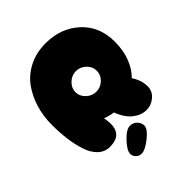

<svg xmlns="http://www.w3.org/2000/svg" viewBox="-236 -833 1129 1129"><g transform="rotate(-45 329.0 -268.5)"><path d="M176 1Q299 1 269 -143Q314 -125 363.5 -123.5Q413 -122 461 -139.5Q509 -157 547.5 -191Q586 -225 609.5 -283.5Q633 -342 633 -417Q633 -544 548.5 -621Q464 -698 338 -698Q260 -698 198.5 -666.5Q137 -635 100 -583Q63 -531 44 -467Q25 -403 25 -333Q25 -269 32 -214Q39 -159 55 -108.5Q71 -58 102 -28.5Q133 1 176 1ZM481 0Q521 0 552.5 -27Q584 -54 584 -95Q584 -158 533.5 -217.5Q483 -277 423 -277Q378 -277 350 -250Q322 -223 322 -181Q322 -150 344.5 -102.5Q367 -55 398 -31Q438 0 481 0ZM348 -285Q313 -285 286 -310.5Q259 -336 259 -370Q259 -404 286 -430Q313 -456 348 -456Q384 -456 410.5 -430.5Q437 -405 437 -370Q437 -336 410.5 -310.5Q384 -285 348 -285ZM279 161Q309 161 357.5 122.5Q406 84 407 57Q408 35 391 15.5Q374 -4 345 -4Q315 -4 272.5 41Q230 86 230 114Q230 132 244 146.5Q258 161 279 161Z"/></g></svg>

Font: Cherry Bomb
Style: Regular
Weight: 400
Designer: satsuyako
Foundry: satsuyako
Version: Version 4.0